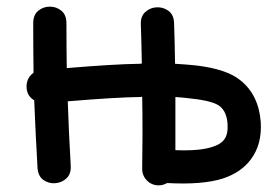

<svg xmlns="http://www.w3.org/2000/svg" viewBox="-20 -550 825 578"><path d="M458 8Q471 8 483 1Q591 7 652 -13Q706 -31 735 -70Q769 -115 765 -182Q759 -264 704 -308Q663 -342 570 -353Q542 -356 507 -358Q506 -429 504 -481Q503 -506 487 -517.5Q471 -529 451.5 -528Q432 -527 417.5 -514Q403 -501 404 -477Q406 -416 407 -359Q404 -358 401 -358Q324 -357 181 -345Q180 -405 180 -480Q180 -505 165 -517.5Q150 -530 130 -530Q110 -530 95 -517.5Q80 -505 80 -480Q80 -399 81 -331Q59 -315 60 -287Q61 -261 83 -248Q87 -148 93 -44Q95 -19 111 -8Q127 3 146.5 1.5Q166 0 180 -13Q194 -26 193 -50Q187 -152 184 -245Q327 -257 403 -258Q406 -259 408 -259Q409 -219 409 -145Q408 -71 408 -42Q408 -21 422.5 -6.5Q437 8 458 8ZM508 -98V-258Q536 -256 558 -253Q622 -246 642 -230Q663 -213 665 -176Q667 -146 655 -130Q645 -116 620 -108Q582 -95 508 -98Z"/></svg>

Font: Balsamiq Sans
Style: Regular
Weight: 400
Designer: Michael Angeles
Foundry: Balsamiq SRL
Version: Version 1.020; ttfautohint (v1.8.4.7-5d5b);gftools[0.9.26]